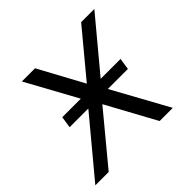

<svg xmlns="http://www.w3.org/2000/svg" viewBox="-137 -672 813 813"><g transform="rotate(-45 269.5 -265.5)"><path d="M97 -251H209L0 0H80L264 -222L385 0H464L326 -251H446L454 -303H335L525 -531H446L279 -330L170 -531H91L216 -303H105Z"/></g></svg>

Font: Cheyenne Sans Light
Style: Italic
Weight: 300
Italic angle: -8.13011°
Designer: The Public Sans project authors (U.S. Web Design System), Libre Franklin designed by Pablo Impallari and Rodrigo Fuenzal
Foundry: The Cheyenne Sans Project Authors
Version: Version 2.007